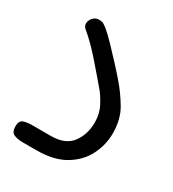

<svg xmlns="http://www.w3.org/2000/svg" viewBox="-113 -105 473 524"><g transform="rotate(30 124.0 157.0)"><path d="M35.5 354Q19.5 354 8 349.2Q-3.5 344.5 -3.5 326Q-3.5 308.5 7.2 304.5Q18 300.5 35.5 300.5H93.5Q139 300.5 159 273.5Q179 246.5 179 209Q179 181 167.2 159Q155.5 137 144.5 124Q121 96 89.5 60Q58 24 30 1Q22 -6 23 -15.5Q24 -25 31.2 -32.5Q38.5 -40 48 -40Q55 -40 59.2 -39Q63.5 -38 74.5 -29.5Q87.5 -19 107.2 1.5Q127 22 146 42.8Q165 63.5 176 76.5Q198 101.5 217.2 133.5Q236.5 165.5 236.5 210Q236.5 246 220 279Q203.5 312 168.8 333Q134 354 79 354Z"/></g></svg>

Font: Edu NSW ACT Cursive
Style: Regular
Weight: 400
Designer: Tina and Corey Anderson, Eben Sorkin, Mirko Velimirovic
Foundry: Sorkin Type Co.
Version: Version 2.000